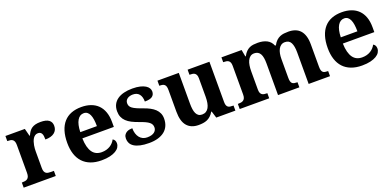

<svg xmlns="http://www.w3.org/2000/svg" viewBox="-6 -1208 3818 1878"><g transform="rotate(-20 1902.5 -269.5)"><path d="M354 0H20V-53.2H22.9Q40 -53.2 54.2 -55.7Q68.4 -58.1 78.6 -65.7Q88.9 -73.2 94.5 -87.4Q100.1 -101.6 100.1 -125V-415Q100.1 -437 95 -450.4Q89.8 -463.9 80.3 -471.2Q70.8 -478.5 57.6 -480.7Q44.4 -482.9 27.8 -482.9H24.9V-536.1H227.1L247.1 -458H252Q261.7 -480.5 273.4 -497.3Q285.2 -514.2 301.5 -525.4Q317.9 -536.6 340.1 -542.2Q362.3 -547.9 393.1 -547.9Q452.1 -547.9 480 -527.1Q507.8 -506.3 507.8 -466.8Q507.8 -420.9 474.6 -395.5Q441.4 -370.1 380.9 -370.1Q380.9 -390.6 378.7 -406.2Q376.5 -421.9 370.8 -432.1Q365.2 -442.4 355.7 -447.8Q346.2 -453.1 332 -453.1Q314.5 -453.1 301.8 -444.3Q289.1 -435.5 280.3 -421.6Q271.5 -407.7 265.9 -390.1Q260.3 -372.6 257.1 -354.7Q253.9 -336.9 252.9 -320.8Q252 -304.7 252 -293V-120.1Q252 -98.1 257.3 -84.7Q262.7 -71.3 272 -64.5Q281.2 -57.6 294.2 -55.4Q307.1 -53.2 321.8 -53.2H354Z M819.8 -483.9Q777.8 -483.9 753.2 -442.4Q728.5 -400.9 726.1 -320.8H898.9Q898.9 -358.9 894.5 -389.2Q890.1 -419.4 880.6 -440.4Q871.1 -461.4 856.2 -472.7Q841.3 -483.9 819.8 -483.9ZM829.1 9.8Q765.6 9.8 717 -8.8Q668.5 -27.3 635.7 -62.5Q603 -97.7 586.4 -148.7Q569.8 -199.7 569.8 -265.1Q569.8 -335.4 586.4 -388.7Q603 -441.9 634.8 -477.5Q666.5 -513.2 712.6 -531Q758.8 -548.8 817.9 -548.8Q872.1 -548.8 915.5 -533.4Q959 -518.1 989.3 -487.8Q1019.5 -457.5 1035.6 -412.6Q1051.8 -367.7 1051.8 -308.1V-256.8H724.1Q725.6 -206.5 735.1 -170.4Q744.6 -134.3 761.5 -110.8Q778.3 -87.4 802.5 -76.2Q826.7 -64.9 857.9 -64.9Q883.8 -64.9 905.8 -71Q927.7 -77.1 945.6 -88.1Q963.4 -99.1 976.8 -114Q990.2 -128.9 999 -146Q1025.9 -131.3 1025.9 -97.2Q1025.9 -75.7 1014.2 -56.4Q1002.4 -37.1 978 -22.5Q953.6 -7.8 916.7 1Q879.9 9.8 829.1 9.8Z M1324.7 9.8Q1270.5 9.8 1232.2 1Q1193.8 -7.8 1169.7 -23.4Q1145.5 -39.1 1134.5 -60.5Q1123.5 -82 1123.5 -106.9Q1123.5 -131.3 1133.1 -146.2Q1142.6 -161.1 1157 -169.4Q1171.4 -177.7 1187.5 -180.4Q1203.6 -183.1 1216.8 -183.1Q1216.8 -151.9 1224.6 -127Q1232.4 -102.1 1246.6 -84.7Q1260.7 -67.4 1280.5 -58.1Q1300.3 -48.8 1324.7 -48.8Q1350.6 -48.8 1369.4 -54.2Q1388.2 -59.6 1400.1 -69.1Q1412.1 -78.6 1418 -91.1Q1423.8 -103.5 1423.8 -117.2Q1423.8 -133.8 1417.7 -146.7Q1411.6 -159.7 1397.5 -171.1Q1383.3 -182.6 1359.6 -193.6Q1335.9 -204.6 1300.8 -216.8Q1260.3 -231 1229.2 -246.8Q1198.2 -262.7 1177 -283Q1155.8 -303.2 1144.8 -329.3Q1133.8 -355.5 1133.8 -389.2Q1133.8 -429.2 1149.2 -459Q1164.6 -488.8 1192.9 -508.5Q1221.2 -528.3 1260.7 -538.1Q1300.3 -547.9 1348.6 -547.9Q1396 -547.9 1429.2 -539.8Q1462.4 -531.7 1483.4 -518.6Q1504.4 -505.4 1514.2 -488.8Q1523.9 -472.2 1523.9 -455.1Q1523.9 -421.4 1500.2 -403.8Q1476.6 -386.2 1421.9 -386.2Q1421.9 -436 1399.7 -463.6Q1377.4 -491.2 1334 -491.2Q1317.9 -491.2 1303 -487.3Q1288.1 -483.4 1277.1 -475.6Q1266.1 -467.8 1259.5 -456.3Q1252.9 -444.8 1252.9 -429.2Q1252.9 -413.1 1259 -400.4Q1265.1 -387.7 1280.5 -376.2Q1295.9 -364.7 1322.3 -353Q1348.6 -341.3 1389.6 -327.1Q1422.9 -315.4 1450.9 -300.5Q1479 -285.6 1499.3 -266.4Q1519.5 -247.1 1530.8 -222.4Q1542 -197.8 1542 -166Q1542 -124.5 1527.6 -91.8Q1513.2 -59.1 1485.4 -36.6Q1457.5 -14.2 1417 -2.2Q1376.5 9.8 1324.7 9.8Z M2024.4 0 2002.4 -70.8H1997.6Q1982.4 -44.9 1964.8 -29.1Q1947.3 -13.2 1927.2 -4.6Q1907.2 3.9 1885 6.8Q1862.8 9.8 1839.4 9.8Q1761.2 9.8 1719.5 -38.6Q1677.7 -86.9 1677.7 -188V-412.1Q1677.7 -434.1 1673.8 -447.8Q1669.9 -461.4 1661.6 -469.2Q1653.3 -477.1 1640.4 -480Q1627.4 -482.9 1609.4 -482.9H1607.4V-536.1H1829.6V-215.8Q1829.6 -183.6 1833.3 -157.7Q1836.9 -131.8 1845.7 -113.5Q1854.5 -95.2 1869.1 -85.2Q1883.8 -75.2 1905.8 -75.2Q1929.7 -75.2 1947 -85.7Q1964.4 -96.2 1975.3 -116Q1986.3 -135.7 1991.5 -163.8Q1996.6 -191.9 1996.6 -227.1V-418.9Q1996.6 -440.9 1990.7 -453.6Q1984.9 -466.3 1975.1 -472.9Q1965.3 -479.5 1952.1 -481.2Q1939 -482.9 1924.3 -482.9H1921.4V-536.1H2148.4V-116.2Q2148.4 -94.2 2153.6 -81.8Q2158.7 -69.3 2167.5 -63Q2176.3 -56.6 2188.5 -54.9Q2200.7 -53.2 2215.3 -53.2H2223.6V0Z M2667.5 0V-329.1Q2667.5 -361.3 2663.3 -386.5Q2659.2 -411.6 2649.7 -428.7Q2640.1 -445.8 2624.8 -454.8Q2609.4 -463.9 2587.4 -463.9Q2562.5 -463.9 2545.9 -451.2Q2529.3 -438.5 2519.3 -417.2Q2509.3 -396 2504.9 -367.9Q2500.5 -339.8 2500.5 -309.1V-118.2Q2500.5 -97.2 2505.6 -84.5Q2510.7 -71.8 2520 -64.7Q2529.3 -57.6 2542.7 -55.4Q2556.2 -53.2 2572.8 -53.2H2575.7V0H2268.6V-53.2H2270.5Q2287.6 -53.2 2301.8 -55.4Q2315.9 -57.6 2326.4 -64.9Q2336.9 -72.3 2342.8 -85.9Q2348.6 -99.6 2348.6 -122.1V-420.9Q2348.6 -441.9 2343.5 -454.6Q2338.4 -467.3 2328.9 -474.4Q2319.3 -481.4 2306.2 -483.6Q2293 -485.8 2276.4 -485.8H2273.4V-536.1H2483.4L2496.6 -464.8H2501.5Q2516.6 -493.2 2533.4 -509.8Q2550.3 -526.4 2569.3 -535.2Q2588.4 -543.9 2609.6 -546.4Q2630.9 -548.8 2654.3 -548.8Q2709.5 -548.8 2748.5 -529.1Q2787.6 -509.3 2805.7 -464.8H2814.5Q2829.6 -493.2 2847.4 -509.8Q2865.2 -526.4 2885.5 -535.2Q2905.8 -543.9 2928 -546.4Q2950.2 -548.8 2973.6 -548.8Q3012.2 -548.8 3043 -537.6Q3073.7 -526.4 3095 -502.9Q3116.2 -479.5 3127.4 -443.1Q3138.7 -406.7 3138.7 -356V-124Q3138.7 -100.6 3142.8 -86.7Q3147 -72.8 3155.3 -65.4Q3163.6 -58.1 3176.3 -55.7Q3189 -53.2 3205.6 -53.2H3208.5V0H2986.3V-329.1Q2986.3 -393.6 2968.5 -428.7Q2950.7 -463.9 2906.7 -463.9Q2883.3 -463.9 2866.7 -452.4Q2850.1 -440.9 2839.6 -421.4Q2829.1 -401.9 2824.2 -375.7Q2819.3 -349.6 2819.3 -320.8V-124Q2819.3 -100.6 2823.5 -86.7Q2827.6 -72.8 2835.9 -65.4Q2844.2 -58.1 2856.9 -55.7Q2869.6 -53.2 2886.7 -53.2H2889.6V0Z M3531.2 -483.9Q3489.3 -483.9 3464.6 -442.4Q3439.9 -400.9 3437.5 -320.8H3610.4Q3610.4 -358.9 3606 -389.2Q3601.6 -419.4 3592 -440.4Q3582.5 -461.4 3567.6 -472.7Q3552.7 -483.9 3531.2 -483.9ZM3540.5 9.8Q3477.1 9.8 3428.5 -8.8Q3379.9 -27.3 3347.2 -62.5Q3314.5 -97.7 3297.9 -148.7Q3281.2 -199.7 3281.2 -265.1Q3281.2 -335.4 3297.9 -388.7Q3314.5 -441.9 3346.2 -477.5Q3377.9 -513.2 3424.1 -531Q3470.2 -548.8 3529.3 -548.8Q3583.5 -548.8 3627 -533.4Q3670.4 -518.1 3700.7 -487.8Q3731 -457.5 3747.1 -412.6Q3763.2 -367.7 3763.2 -308.1V-256.8H3435.5Q3437 -206.5 3446.5 -170.4Q3456.1 -134.3 3472.9 -110.8Q3489.7 -87.4 3513.9 -76.2Q3538.1 -64.9 3569.3 -64.9Q3595.2 -64.9 3617.2 -71Q3639.2 -77.1 3657 -88.1Q3674.8 -99.1 3688.2 -114Q3701.7 -128.9 3710.4 -146Q3737.3 -131.3 3737.3 -97.2Q3737.3 -75.7 3725.6 -56.4Q3713.9 -37.1 3689.5 -22.5Q3665 -7.8 3628.2 1Q3591.3 9.8 3540.5 9.8Z"/></g></svg>

Font: Sahl Naskh
Style: Bold
Weight: 700
Designer: Pascal Zoghbi
Version: Version 1.001